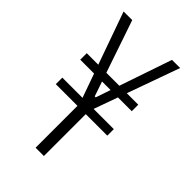

<svg xmlns="http://www.w3.org/2000/svg" viewBox="-211 -760 833 833"><g transform="rotate(45 205.0 -344.0)"><path d="M179 0V-257H46V-297H170L31 -688H84L203 -339H209L328 -688H378L238 -297H362V-257H230V0ZM46 -407V-447H362V-407Z"/></g></svg>

Font: Saira ExtraCondensed Light
Style: Regular
Weight: 300
Width: 2
Designer: Hector Gatti with collaboration of the Omnibus-Type team
Foundry: Omnibus-Type
Version: Version 1.101